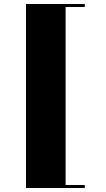

<svg xmlns="http://www.w3.org/2000/svg" viewBox="-20 -820 528 960"><path d="M404 -800V-785H308V105H404V120H110V-800Z"/></svg>

Font: Kalnia Thin SemiBold
Style: Regular
Weight: 600
Version: Version 1.105